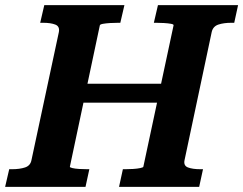

<svg xmlns="http://www.w3.org/2000/svg" viewBox="-48 -730 950 750"><path d="M218 -403H638L622 -329H202ZM-28 0 -12 -69H-1Q29 -69 50 -76Q71 -83 75 -105L182 -605Q186 -627 168 -634Q150 -641 120 -641H109L125 -710H438L422 -641H414Q398 -641 382 -640Q366 -639 354.5 -637Q343 -635 342 -631L225 -79Q224 -76 234.5 -73.5Q245 -71 261 -70Q277 -69 293 -69H301L286 0ZM417 0 432 -69H441Q456 -69 472 -70Q488 -71 500 -73.5Q512 -76 512 -79L630 -631Q631 -635 620 -637Q609 -639 593 -640Q577 -641 562 -641H553L569 -710H882L867 -641H856Q826 -641 805 -634Q784 -627 779 -605L673 -105Q668 -83 686 -76Q704 -69 735 -69H745L730 0Z"/></svg>

Font: Roboto Serif SemiBold
Style: Italic
Weight: 600
Italic angle: -10°
Version: Version 1.007